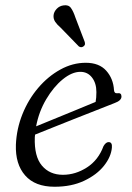

<svg xmlns="http://www.w3.org/2000/svg" viewBox="-20 -702 504 731"><path d="M406 -140Q403 -105 375.8 -70.8Q348.5 -36.5 300.5 -13.8Q252.5 9 187.5 9Q113.5 9 75.8 -34Q38 -77 40.5 -151Q43 -211.5 65.5 -267.5Q88 -323.5 125.5 -367.5Q163 -411.5 209.8 -437.2Q256.5 -463 306.5 -463Q357.5 -463 384.5 -432.8Q411.5 -402.5 414 -359Q415 -345.5 427 -347Q442.5 -349.5 442.5 -334.5Q442.5 -319 416 -309.5Q388.5 -298.5 347.5 -282.5Q306.5 -266.5 261.8 -248.8Q217 -231 177.5 -215.2Q138 -199.5 113.5 -189.5Q113 -184.5 112.5 -179Q110 -106.5 139.5 -71.5Q169 -36.5 219.5 -36.5Q267.5 -36.5 311 -64.5Q354.5 -92.5 374 -145.5Q383 -161 393.5 -161Q408 -161 406 -140ZM286 -428.5Q254 -428.5 219 -400Q184 -371.5 156 -324.2Q128 -277 117.5 -221Q145 -232 185.5 -248.8Q226 -265.5 268.5 -282.8Q311 -300 344 -314Q347 -328.5 347 -351.5Q347 -385.5 330.2 -407Q313.5 -428.5 286 -428.5ZM267 -635.5 302 -544Q304 -539 303.5 -534Q303 -529 298 -525.5Q289 -519 280 -525.5L211 -596.5Q197.5 -608 190 -619.2Q182.5 -630.5 184 -644.5Q185.5 -657.5 196 -668.5Q206.5 -679.5 222 -681.5Q241 -684.5 250.2 -671.5Q259.5 -658.5 267 -635.5Z"/></svg>

Font: Fraunces 9pt Soft Light
Style: Italic
Weight: 300
Italic angle: -16°
Version: Version 1.000;[0bf87f6ff]